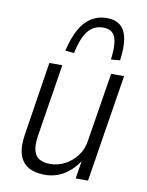

<svg xmlns="http://www.w3.org/2000/svg" viewBox="-84 -792 657 860"><g transform="rotate(10 245.0 -362.0)"><path d="M178 8Q134 8 104 -9.5Q74 -27 63 -63.5Q52 -100 61 -156L113 -489H172L120 -162Q113 -118 119.5 -92.5Q126 -67 145 -55.5Q164 -44 193 -44Q230 -44 262 -61Q294 -78 316.5 -108Q339 -138 344 -178L394 -489H453L375 0H319L334 -95H340Q314 -48 272.5 -20Q231 8 178 8ZM214 -552 174 -556Q187 -613 208.5 -652.5Q230 -692 261.5 -712Q293 -732 332 -732Q372 -732 395 -712Q418 -692 424.5 -652.5Q431 -613 423 -556L382 -552Q391 -623 378 -655Q365 -687 323 -687Q281 -687 255 -655Q229 -623 214 -552Z"/></g></svg>

Font: Nunito Sans 10pt Condensed Light
Style: Italic
Weight: 300
Width: 3
Italic angle: -9°
Designer: Vernon Adams
Foundry: Vernon Adams
Version: Version 3.101;gftools[0.9.27]